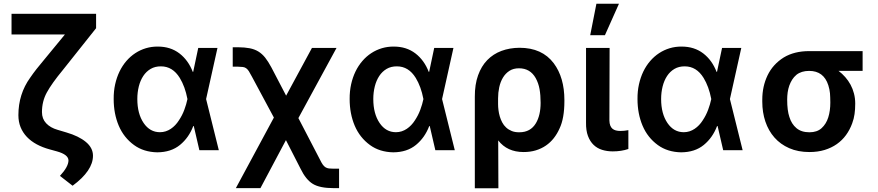

<svg xmlns="http://www.w3.org/2000/svg" viewBox="-20 -801 4682 1024"><path d="M367.2 189.6 299.7 137.1Q344.8 88.4 345.2 54.7Q344.8 23.4 283.7 6.4L245 -4.3Q207 -14.6 176.1 -31.2Q145.2 -47.9 123.4 -70.8Q101.6 -93.8 89.8 -122.7Q78.1 -151.6 78.1 -186.8Q78.1 -299.4 141 -386.7Q156.2 -409.1 174.7 -432.7Q193.2 -456.3 215.2 -482.2L326.3 -617.2H41.5V-727.3H492.5V-650.6L315.7 -428.3Q285.5 -391.7 264.2 -361.9Q242.9 -332 229.8 -307.9Q203.8 -260.7 203.8 -203.1Q203.8 -167.3 226.2 -143.5Q248.6 -119.7 286.9 -108.7L334.5 -94.5Q400.2 -75.3 437.9 -44Q475.9 -12.4 475.9 29.5Q475.9 109.4 367.2 189.6Z M818.5 11.4Q746.1 9.9 695 -27.3Q640.3 -67.1 613.3 -130.7Q586.3 -194.6 586.3 -272.7Q585.9 -314.3 594.1 -351.2Q602.3 -388.1 617.4 -419.4Q632.5 -450.6 653.9 -475.5Q675.4 -500.4 701.7 -517.6Q728 -534.8 758.3 -543.9Q788.7 -552.9 821.7 -552.6Q889.2 -552.6 936.8 -516.3Q984 -480.1 1008.2 -417.6H1010.3L1037.3 -545.5H1139.9L1079.2 -272.7L1147 0H1043.3L1013.5 -128.6H1010.7Q987.2 -66.8 940 -28.1Q892.4 11 818.5 11.4ZM833.1 -95.9Q849.4 -95.9 864 -100.7Q878.6 -105.5 891.2 -114Q903.8 -122.5 914.6 -133.9Q925.4 -145.2 933.9 -158.7Q952.1 -185.7 963.1 -215.6Q974.1 -245.4 979.4 -271.3L979.8 -272.7L979.4 -274.1Q967 -339.1 938.9 -385.3Q900.9 -447.1 838.4 -447.1Q807.2 -447.4 783.6 -433.6Q759.9 -419.7 744.1 -395.8Q728.3 -371.8 720.3 -340Q712.4 -308.2 712.4 -273.1Q712.4 -194.6 746.1 -144.9Q779.5 -95.9 833.1 -95.9Z M1788.4 202.4H1759.9Q1685.4 202.4 1648.4 179.7Q1611.2 157 1583.1 99.1L1505 -53.6L1369 202.4H1237.9L1440.7 -174L1323.5 -392.4Q1313.9 -410.9 1307.2 -421.3Q1300.4 -431.8 1292.8 -437.1Q1285.2 -442.5 1275.2 -443.7Q1265.3 -445 1250 -445.3H1221.2V-549H1250Q1285.5 -548.7 1311.4 -543.7Q1337.4 -538.7 1357.6 -526.5Q1377.8 -514.2 1394.2 -493.6Q1410.5 -473 1427.2 -441.8L1506 -290.8L1643.8 -545.5H1774.9L1571.4 -171.2L1686.4 50.1Q1694.6 67.1 1701.5 76.9Q1708.5 86.6 1716.4 91.4Q1724.4 96.2 1734.7 97.5Q1745 98.7 1759.9 98.7H1788.4Z M2077.1 11.4Q2004.6 9.9 1953.5 -27.3Q1898.8 -67.1 1871.8 -130.7Q1844.8 -194.6 1844.8 -272.7Q1844.5 -314.3 1852.6 -351.2Q1860.8 -388.1 1875.9 -419.4Q1891 -450.6 1912.5 -475.5Q1933.9 -500.4 1960.2 -517.6Q1986.5 -534.8 2016.9 -543.9Q2047.2 -552.9 2080.3 -552.6Q2147.7 -552.6 2195.3 -516.3Q2242.5 -480.1 2266.7 -417.6H2268.8L2295.8 -545.5H2398.4L2337.7 -272.7L2405.5 0H2301.8L2272 -128.6H2269.2Q2245.7 -66.8 2198.5 -28.1Q2150.9 11 2077.1 11.4ZM2091.6 -95.9Q2108 -95.9 2122.5 -100.7Q2137.1 -105.5 2149.7 -114Q2162.3 -122.5 2173.1 -133.9Q2183.9 -145.2 2192.5 -158.7Q2210.6 -185.7 2221.6 -215.6Q2232.6 -245.4 2237.9 -271.3L2238.3 -272.7L2237.9 -274.1Q2225.5 -339.1 2197.4 -385.3Q2159.4 -447.1 2096.9 -447.1Q2065.7 -447.4 2042.1 -433.6Q2018.5 -419.7 2002.7 -395.8Q1986.9 -371.8 1978.9 -340Q1970.9 -308.2 1970.9 -273.1Q1970.9 -194.6 2004.6 -144.9Q2038 -95.9 2091.6 -95.9Z M2638.1 203.1H2512.4V-285.5Q2512.1 -350.5 2529.7 -399.3Q2547.2 -448.2 2578.8 -480.6Q2610.4 -513.1 2654.3 -529.5Q2698.2 -545.8 2750.7 -546.2Q2871.1 -546.2 2933.2 -463.8Q2990.1 -387.8 2990.1 -267V-262.1Q2990.1 -169.7 2964.1 -115.4Q2951.7 -87.4 2933.6 -64.3Q2915.5 -41.2 2891.5 -24.7Q2867.5 -8.2 2837.7 0.9Q2807.9 9.9 2772.4 9.9Q2685 9.9 2637.1 -52.2ZM2750 -95.5Q2809.3 -95.5 2838.1 -143.8Q2863.3 -186.1 2863.3 -252.8Q2863.3 -293.3 2857.6 -325.5Q2851.9 -357.6 2837 -384.6Q2807.5 -436.8 2747.9 -436.8Q2718 -436.8 2696.9 -423.1Q2675.8 -409.4 2662.3 -386.9Q2648.8 -364.3 2642.6 -335.6Q2636.4 -306.8 2636.4 -276.6V-245.4Q2636.4 -230.8 2638.5 -214Q2640.6 -197.1 2645.4 -180.4Q2650.2 -163.7 2658.4 -148.3Q2666.5 -132.8 2679.2 -121.1Q2691.8 -109.4 2709.2 -102.3Q2726.6 -95.2 2750 -95.5Z M3247.9 6.4Q3217.7 6.4 3191.4 -1.8Q3165.1 -9.9 3146 -28.2Q3126.8 -46.5 3115.8 -75.8Q3104.8 -105.1 3105.5 -147V-545.5H3231.2L3230.1 -158.7Q3230.5 -142.4 3234.7 -131.6Q3239 -120.7 3246.6 -114.3Q3254.3 -108 3264.9 -105.3Q3275.6 -102.6 3289.1 -102.6Q3310.4 -102.6 3331.3 -106.9V-6.4Q3294 6.4 3247.9 6.4ZM3206.3 -613.3H3127.8L3160.9 -781.2H3281.2Z M3612.2 11.4Q3539.8 9.9 3488.6 -27.3Q3433.9 -67.1 3407 -130.7Q3380 -194.6 3380 -272.7Q3379.6 -314.3 3387.8 -351.2Q3396 -388.1 3411 -419.4Q3426.1 -450.6 3447.6 -475.5Q3469.1 -500.4 3495.4 -517.6Q3521.7 -534.8 3552 -543.9Q3582.4 -552.9 3615.4 -552.6Q3682.9 -552.6 3730.5 -516.3Q3777.7 -480.1 3801.8 -417.6H3804L3831 -545.5H3933.6L3872.9 -272.7L3940.7 0H3837L3807.2 -128.6H3804.3Q3780.9 -66.8 3733.7 -28.1Q3686.1 11 3612.2 11.4ZM3626.8 -95.9Q3643.1 -95.9 3657.7 -100.7Q3672.2 -105.5 3684.8 -114Q3697.4 -122.5 3708.3 -133.9Q3719.1 -145.2 3727.6 -158.7Q3745.7 -185.7 3756.7 -215.6Q3767.8 -245.4 3773.1 -271.3L3773.4 -272.7L3773.1 -274.1Q3760.7 -339.1 3732.6 -385.3Q3694.6 -447.1 3632.1 -447.1Q3600.9 -447.4 3577.2 -433.6Q3553.6 -419.7 3537.8 -395.8Q3522 -371.8 3514 -340Q3506 -308.2 3506 -273.1Q3506 -194.6 3539.8 -144.9Q3573.2 -95.9 3626.8 -95.9Z M4296.9 9.9Q4236.2 9.9 4189.3 -10.7Q4142.4 -31.2 4110.4 -67.5Q4078.5 -103.7 4062 -152.7Q4045.5 -201.7 4045.5 -258.5V-269.9Q4045.5 -340.2 4073.5 -398.8Q4101.9 -458.1 4160.2 -494.7Q4216.3 -528.4 4295.5 -528.4H4580.6V-422.9H4452.4Q4471.6 -408.4 4487.9 -389.9Q4504.3 -371.4 4516.2 -349.4Q4528.1 -327.4 4534.6 -302Q4541.2 -276.6 4541.2 -248.6Q4541.2 -233 4540.3 -219.3Q4539.4 -205.6 4537.6 -192.8Q4535.9 -180 4532.7 -167.8Q4529.5 -155.5 4524.9 -142.8Q4512.4 -108.7 4492 -80.6Q4471.6 -52.6 4443 -32.5Q4414.4 -12.4 4377.8 -1.2Q4341.3 9.9 4296.9 9.9ZM4296.9 -95.5Q4337.7 -95.5 4361.9 -117.5Q4386.4 -139.9 4397.4 -174.9Q4408.4 -209.9 4408.4 -254.3Q4408.4 -269.2 4407.8 -281.2Q4407.3 -293.3 4406.6 -303.3Q4404.8 -323.9 4397.7 -346.2Q4373.2 -422.9 4295.5 -422.9Q4253.9 -422.9 4227.6 -402Q4214.1 -390.6 4204.9 -376.1Q4195.7 -361.5 4189.6 -344.5Q4183.6 -327.4 4180.9 -308.4Q4178.3 -289.4 4178.3 -269.9Q4178.3 -211.6 4190 -177.2Q4201.3 -139.9 4227.6 -117.7Q4253.9 -95.5 4296.9 -95.5Z"/></svg>

Font: Linik Sans SemiBold
Style: Regular
Weight: 600
Designer: Fonts by Rasmus Andersson / Changes by Cristiano Sobral with parts from Marc Monis
Foundry: rsms
Version: Version 3.020; ttfautohint (v1.6)